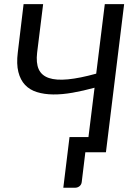

<svg xmlns="http://www.w3.org/2000/svg" viewBox="-20 -736 656 928"><path d="M580 -716 492 0H392.5L375 144Q373.5 156.5 364.2 164Q355 171.5 341.5 171.5H286L316 -73.5H407.5L437 -312Q382 -297 331.2 -288Q280.5 -279 237 -279.5Q193.5 -280 158.8 -290.8Q124 -301.5 101.2 -325.5Q78.5 -349.5 68.8 -388Q59 -426.5 66 -482.5L94 -716H188.5L159.5 -482Q153.5 -431.5 167.2 -401.2Q181 -371 216.2 -359Q251.5 -347 308.5 -352.5Q365.5 -358 445 -380L486.5 -716Z"/></svg>

Font: Lato 2
Style: Italic
Weight: 400
Italic angle: -7°
Designer: Lukasz Dziedzic with Adam Twardoch and Botio Nikoltchev
Foundry: tyPoland Lukasz Dziedzic
Version: Version 2.015; 2015-08-06; http://www.latofonts.com/